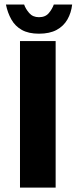

<svg xmlns="http://www.w3.org/2000/svg" viewBox="-20 -854 349 874"><path d="M71 0V-667H233.3V0ZM157.4 -700.6Q110 -700.6 79.4 -717.8Q48.7 -735 31.7 -765.4Q14.6 -795.8 7 -833.5H89.8Q96.6 -813.3 113.1 -794.5Q129.5 -775.7 157.4 -775.7Q186.7 -775.7 202.3 -794.5Q217.9 -813.3 225 -833.5H308.5Q304.3 -795.8 286.9 -765.4Q269.5 -735 237.7 -717.8Q205.8 -700.6 157.4 -700.6Z"/></svg>

Font: Maven Pro
Style: Regular
Weight: 400
Designer: Joe Prince
Foundry: Joe Prince
Version: Version 2.103